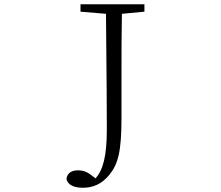

<svg xmlns="http://www.w3.org/2000/svg" viewBox="-20 -745 1040 904"><path d="M359 -690 479 -680C482 -349 483 -268 483 -136C483 -9 465 55 430 95L417 85C391 64 372 57 347 57C320 57 298 67 293 96C298 128 332 139 371 139C418 139 460 121 495 78C536 27 552 -31 552 -190V-390C552 -488 552 -585 554 -680L660 -690V-725H359Z"/></svg>

Font: Kiri Minchoo Light
Style: Regular
Weight: 300
Designer: Ryoko NISHIZUKA 西塚涼子 (kana & ideographs); Frank Grießhammer (Latin, Greek & Cyrillic);
akenotsuki.com/eyeben/fonts/ (U+
Foundry: Adobe
akenotsuki.com/eyeben/fonts/
Version: Version 4.002;hotconv 1.0.119;makeotfexe 2.5.65604